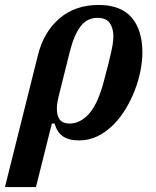

<svg xmlns="http://www.w3.org/2000/svg" viewBox="-83 -554 628 774"><path d="M70 -332Q93 -425 156.5 -479.5Q220 -534 314 -534Q404 -534 447.5 -483.5Q491 -433 491 -342Q491 -309 483.5 -270Q476 -231 461 -191.5Q446 -152 424 -115.5Q402 -79 373.5 -50.5Q345 -22 310.5 -5Q276 12 236 12Q194 12 170.5 -4.5Q147 -21 137 -56H126L62 200H-63ZM198 -56Q240 -56 275.5 -95Q311 -134 335 -224Q347 -268 354.5 -298.5Q362 -329 366.5 -350Q371 -371 372.5 -384.5Q374 -398 374 -408Q374 -440 359.5 -461Q345 -482 310 -482Q268 -482 242 -448Q216 -414 199 -348L153 -164Q141 -116 150.5 -86Q160 -56 198 -56Z"/></svg>

Font: IBM Plex Serif SmBld
Style: Italic
Weight: 600
Italic angle: -14°
Designer: Mike Abbink, Paul van der Laan, Pieter van Rosmalen
Foundry: Bold Monday
Version: Version 3.001